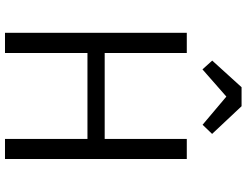

<svg xmlns="http://www.w3.org/2000/svg" viewBox="-132 -880 1012 789"><g transform="rotate(90 374.5 -486.0)"><path d="M115.2 -747.1H198.2V-409.7H551.3V-747.1H633.8V0H551.3V-338.9H198.2V0H115.2ZM229.5 -851.6 338.9 -972.2H417L530.8 -851.1L493.2 -812L377.4 -909.7L265.6 -811.5Z"/></g></svg>

Font: Armata
Style: Regular
Weight: 400
Designer: Viktoriya Grabowska
Foundry: Viktoriya Grabowska
Version: Version 1.003